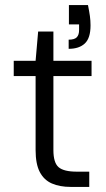

<svg xmlns="http://www.w3.org/2000/svg" viewBox="-20 -735 416 755"><path d="M258 0Q215 0 184 -13.5Q153 -27 136.5 -58.5Q120 -90 120 -145V-436H34V-496H120L130 -611H190V-496H340V-436H190V-145Q190 -95 210.5 -77.5Q231 -60 282 -60H331V0ZM250 -543V-579Q273 -579 282 -588.5Q291 -598 291 -617V-639H251V-715H326Q331 -690 333.5 -672Q336 -654 336 -635Q336 -585 313.5 -564Q291 -543 250 -543Z"/></svg>

Font: DM Sans 24pt Light
Style: Regular
Weight: 300
Designer: Colophon Foundry, Jonny Pinhorn
Foundry: Colophon Foundry
Version: Version 4.004;gftools[0.9.30]